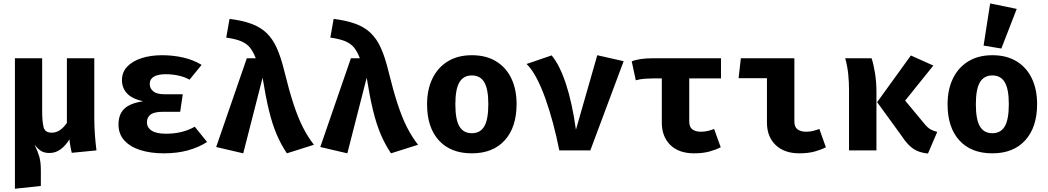

<svg xmlns="http://www.w3.org/2000/svg" viewBox="-20 -889 6194 1135"><path d="M537.4 -544.6V-193.3Q537.4 -141 541 -92.6Q544.6 -44.1 550.3 0L404.1 14.4Q400.5 -0.5 396.7 -21Q392.8 -41.5 390.3 -65.1Q368.2 -28.7 338.7 -6.7Q309.2 15.4 272.8 15.4Q244.1 15.4 225.4 4.9Q206.7 -5.6 184.1 -33.8Q202.1 2.6 211.8 35.4Q221.5 68.2 221.5 117.9V210.3L68.2 226.7V-544.6H229.2V-234.9Q229.2 -169.7 237.7 -137.2Q246.2 -104.6 285.6 -104.6Q312.8 -104.6 335.4 -120.5Q357.9 -136.4 375.4 -162.6V-544.6Z M1045.1 -228.2H944.1Q892.3 -228.2 870.5 -212.1Q848.7 -195.9 848.7 -166.2Q848.7 -134.4 876.9 -116.4Q905.1 -98.5 961.5 -98.5Q1059 -98.5 1131.3 -140L1204.1 -49.7Q1155.9 -18.5 1092.1 -0.5Q1028.2 17.4 948.2 17.4Q870.3 17.4 809.7 -1.8Q749.2 -21 714.9 -59Q680.5 -96.9 680.5 -152.8Q680.5 -213.8 715.4 -246.7Q750.3 -279.5 826.2 -290.3Q760 -305.1 730.5 -337.2Q701 -369.2 701 -415.4Q701 -462.6 732.3 -495.4Q763.6 -528.2 817.4 -545.4Q871.3 -562.6 938.5 -562.6Q1002.6 -562.6 1062.6 -549Q1122.6 -535.4 1171.8 -505.6L1100.5 -417.9Q1071.3 -434.4 1034.6 -442.3Q997.9 -450.3 959.5 -450.3Q914.4 -450.3 889.7 -435.9Q865.1 -421.5 865.1 -392.8Q865.1 -366.2 886.2 -349Q907.2 -331.8 951.3 -331.8H1060.5Z M1439 -544.6H1491.8Q1476.9 -584.1 1457.4 -607.9Q1437.9 -631.8 1405.1 -645.4Q1372.3 -659 1317.4 -666.7L1336.9 -777.4Q1413.3 -767.7 1466.4 -748.2Q1519.5 -728.7 1555.9 -693.8Q1592.3 -659 1616.9 -603.8Q1641.5 -548.7 1661 -467.7Q1688.7 -354.9 1714.9 -274.9Q1741 -194.9 1770.3 -137.2Q1799.5 -79.5 1835.9 -33.3L1675.9 17.4Q1640.5 -35.4 1614.9 -95.9Q1589.2 -156.4 1569.7 -236.9Q1550.3 -317.4 1532.3 -429.7L1417.9 17.4L1257.9 -20Z M2054.4 -544.6H2107.2Q2092.3 -584.1 2072.8 -607.9Q2053.3 -631.8 2020.5 -645.4Q1987.7 -659 1932.8 -666.7L1952.3 -777.4Q2028.7 -767.7 2081.8 -748.2Q2134.9 -728.7 2171.3 -693.8Q2207.7 -659 2232.3 -603.8Q2256.9 -548.7 2276.4 -467.7Q2304.1 -354.9 2330.3 -274.9Q2356.4 -194.9 2385.6 -137.2Q2414.9 -79.5 2451.3 -33.3L2291.3 17.4Q2255.9 -35.4 2230.3 -95.9Q2204.6 -156.4 2185.1 -236.9Q2165.6 -317.4 2147.7 -429.7L2033.3 17.4L1873.3 -20Z M2769.2 -562.6Q2853.3 -562.6 2912.3 -526.7Q2971.3 -490.8 3002.6 -425.9Q3033.8 -361 3033.8 -273.8Q3033.8 -137.4 2964.1 -60Q2894.4 17.4 2769.2 17.4Q2644.1 17.4 2574.4 -59Q2504.6 -135.4 2504.6 -272.8Q2504.6 -359.5 2536.2 -424.6Q2567.7 -489.7 2626.9 -526.2Q2686.2 -562.6 2769.2 -562.6ZM2769.2 -443.1Q2719.5 -443.1 2695.6 -402.3Q2671.8 -361.5 2671.8 -272.8Q2671.8 -182.6 2695.6 -142.1Q2719.5 -101.5 2769.2 -101.5Q2819 -101.5 2842.8 -142.1Q2866.7 -182.6 2866.7 -273.8Q2866.7 -362.1 2842.8 -402.6Q2819 -443.1 2769.2 -443.1Z M3286.2 0Q3270.3 -81.5 3249.2 -160.3Q3228.2 -239 3203.6 -307.7Q3179 -376.4 3151 -429Q3123.1 -481.5 3092.8 -510.8L3241 -561.5Q3288.2 -505.6 3325.4 -393.3Q3362.6 -281 3384.6 -122.1L3510.8 -562.6L3666.7 -527.2L3469.7 0Z M4242.1 -544.6V-425.6H4054.4V-170.3Q4054.4 -137.9 4073.1 -124.1Q4091.8 -110.3 4123.6 -110.3Q4145.1 -110.3 4164.9 -115.1Q4184.6 -120 4201.5 -126.7L4240.5 -18.5Q4212.8 -4.1 4173.8 6.7Q4134.9 17.4 4083.1 17.4Q3993.3 17.4 3942.8 -31.8Q3892.3 -81 3892.3 -164.6V-425.6H3844.1Q3821.5 -425.6 3792.3 -423.6Q3763.1 -421.5 3738.5 -414.4L3714.4 -526.2Q3759 -544.6 3839.5 -544.6Z M4513.8 -426.7H4346.2L4359.5 -544.6H4675.9V-170.3Q4675.9 -137.9 4694.9 -124.1Q4713.8 -110.3 4746.2 -110.3Q4767.2 -110.3 4786.7 -115.1Q4806.2 -120 4823.6 -126.7L4862.1 -18.5Q4834.9 -4.1 4795.9 6.7Q4756.9 17.4 4705.1 17.4Q4616.4 17.4 4565.1 -31.8Q4513.8 -81 4513.8 -164.6Z M5364.6 -561 5497.4 -501.5 5330.8 -294.4 5443.6 -158.5Q5463.1 -134.4 5480.8 -124.4Q5498.5 -114.4 5520.5 -109.2L5465.6 18.5Q5428.7 14.9 5401.5 2.8Q5374.4 -9.2 5351.3 -33.1Q5328.2 -56.9 5302.6 -95.9L5165.1 -285.1ZM5132.3 -544.6Q5143.6 -511.3 5152.3 -458.5Q5161 -405.6 5161 -345.1V0H4999V-356.9Q4999 -402.6 4994.4 -449.7Q4989.7 -496.9 4976.4 -544.6Z M5846.2 -562.6Q5930.3 -562.6 5989.2 -526.7Q6048.2 -490.8 6079.5 -425.9Q6110.8 -361 6110.8 -273.8Q6110.8 -137.4 6041 -60Q5971.3 17.4 5846.2 17.4Q5721 17.4 5651.3 -59Q5581.5 -135.4 5581.5 -272.8Q5581.5 -359.5 5613.1 -424.6Q5644.6 -489.7 5703.8 -526.2Q5763.1 -562.6 5846.2 -562.6ZM5846.2 -443.1Q5796.4 -443.1 5772.6 -402.3Q5748.7 -361.5 5748.7 -272.8Q5748.7 -182.6 5772.6 -142.1Q5796.4 -101.5 5846.2 -101.5Q5895.9 -101.5 5919.7 -142.1Q5943.6 -182.6 5943.6 -273.8Q5943.6 -362.1 5919.7 -402.6Q5895.9 -443.1 5846.2 -443.1ZM5833.3 -868.7 5990.3 -836.4 5899.5 -602.1 5794.4 -619.5Z"/></svg>

Font: FiraCode Nerd Font Mono
Style: Bold
Weight: 700
Monospace: yes
Designer: Carrois Corporate, Edenspiekermann AG, Nikita Prokopov
Foundry: Carrois Corporate, Edenspiekermann AG, Nikita Prokopov
Version: Version 6.002;Nerd Fonts 3.3.0